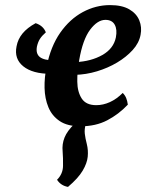

<svg xmlns="http://www.w3.org/2000/svg" viewBox="-20 -487 588 754"><path d="M296 9Q245 9 214.5 -11.5Q184 -32 170 -66Q156 -100 155 -141.5Q154 -183 163 -225Q179 -305 216.5 -358.5Q254 -412 305 -439.5Q356 -467 412 -467Q459 -467 487.5 -450.5Q516 -434 527 -407Q538 -380 532 -350Q526 -318 501 -290.5Q476 -263 440 -241.5Q404 -220 361 -207Q318 -194 274 -193L277 -243Q338 -246 382 -271Q426 -296 435 -340Q441 -371 430.5 -390Q420 -409 394 -409Q363 -409 334 -370.5Q305 -332 291 -251Q283 -207 283.5 -166.5Q284 -126 301 -100Q318 -74 358 -74Q385 -74 411.5 -86Q438 -98 462 -122Q471 -113 475.5 -102Q480 -91 482 -76Q446 -38 401 -14.5Q356 9 296 9ZM180 -197Q108 -197 71.5 -226.5Q35 -256 45 -305Q50 -333 68.5 -355.5Q87 -378 120 -396Q150 -386 160 -360Q145 -347 137 -334.5Q129 -322 125 -304Q120 -276 136.5 -263Q153 -250 192 -250ZM247 247Q219 242 204 219Q227 196 227.5 164.5Q228 133 226 108Q223 79 233.5 53Q244 27 272 0H317Q311 20 313 38Q315 56 321 79Q327 103 324.5 128.5Q322 154 304.5 183.5Q287 213 247 247Z"/></svg>

Font: Vollkorn SemiBold
Style: Italic
Weight: 600
Italic angle: -11°
Designer: Friedrich Althausen
Foundry: Friedrich Althausen
Version: Version 5.000